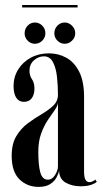

<svg xmlns="http://www.w3.org/2000/svg" viewBox="-20 -741 415 772"><path d="M135.5 10.5Q89.5 10.5 58.2 -20Q27 -50.5 27 -114.5Q27 -163 45.8 -194Q64.5 -225 92.2 -245.5Q120 -266 147.8 -282.2Q175.5 -298.5 194.2 -316.2Q213 -334 213 -360.5Q213 -398 209 -433.2Q205 -468.5 192.8 -491.5Q180.5 -514.5 156.5 -514.5Q134.5 -514.5 116.5 -498.5Q98.5 -482.5 98.5 -456.5Q98.5 -437 108.5 -422.5Q118.5 -408 118.5 -384.5Q118.5 -361 107.8 -346.2Q97 -331.5 76 -331.5Q56 -331.5 45.2 -348.2Q34.5 -365 34.5 -395Q34.5 -431.5 53 -461.5Q71.5 -491.5 103.8 -509Q136 -526.5 177 -526.5Q214.5 -526.5 246.5 -509Q278.5 -491.5 298.2 -453Q318 -414.5 318 -351.5V-50Q318 -8.5 339.5 -8.5Q346 -8.5 353 -12Q360 -15.5 363.5 -19L369 -10Q364.5 -4.5 347.5 1.8Q330.5 8 303.5 8Q271 8 244.8 -6.2Q218.5 -20.5 217.5 -55Q215.5 -42.5 207 -27Q198.5 -11.5 181.2 -0.5Q164 10.5 135.5 10.5ZM173 -18.5Q189.5 -18.5 201.2 -37Q213 -55.5 213 -72.5V-329Q212 -315 199.8 -298Q187.5 -281 172.2 -258.2Q157 -235.5 145.5 -204.2Q134 -173 134 -130Q134 -77.5 142 -48Q150 -18.5 173 -18.5ZM240.5 -565Q223 -565 210.8 -577.5Q198.5 -590 198.5 -607Q198.5 -625 210.8 -637.8Q223 -650.5 240.5 -650.5Q256.5 -650.5 269.5 -637.8Q282.5 -625 282.5 -607Q282.5 -590 269.5 -577.5Q256.5 -565 240.5 -565ZM120 -565Q103.5 -565 91.2 -577.5Q79 -590 79 -607Q79 -625 91.2 -637.8Q103.5 -650.5 120 -650.5Q137.5 -650.5 150 -637.8Q162.5 -625 162.5 -607Q162.5 -590 150 -577.5Q137.5 -565 120 -565ZM69 -711V-721H292V-711Z"/></svg>

Font: Imbue 100pt SemiBold
Style: Regular
Weight: 600
Designer: Tyler Finck
Foundry: Etcetera Type Company
Version: Version 1.102; ttfautohint (v1.8.3)